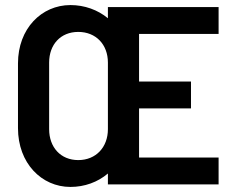

<svg xmlns="http://www.w3.org/2000/svg" viewBox="-20 -728 915 758"><path d="M258 10C314 10 366 -9 406 -43V0H843V-106H529V-300H734V-406H529V-594H843V-700H406V-656C366 -689 314 -708 258 -708C144 -708 51 -615 51 -478V-222C51 -84 144 10 258 10ZM174 -218V-481C174 -552 219 -602 289 -602C359 -602 406 -552 406 -481V-218C406 -147 359 -96 289 -96C219 -96 174 -147 174 -218Z"/></svg>

Font: Vanilla Cream
Style: Bold
Weight: 700
Designer: Jeremy Tribby, Jinavaṁso
Foundry: Tribby Type
Version: Version 1.422;Glyphs 3.1.2 (3151)